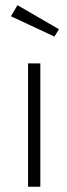

<svg xmlns="http://www.w3.org/2000/svg" viewBox="-20 -705 252 725"><path d="M85.9 0V-465.5H132.3V0ZM185.5 -566.8 21.4 -643.6 45.9 -685.5 202.7 -594.5Z"/></svg>

Font: Spartan Light
Style: Regular
Weight: 300
Designer: Matt Bailey, Mirko Velimirovic
Foundry: Matt Bailey
Version: Version 1.005